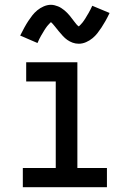

<svg xmlns="http://www.w3.org/2000/svg" viewBox="-20 -779 540 799"><path d="M75 0V-80H212V-440H89V-520H302V-80H425V0ZM308 -597Q294 -597 282 -601.5Q270 -606 260 -613Q250 -620 241 -630Q232 -640 224.5 -649Q217 -658 208 -669.5Q199 -681 192 -687Q190 -685 184.5 -679.5Q179 -674 176.5 -670.5Q174 -667 171 -663Q168 -659 165 -654Q162 -649 158.5 -643Q155 -637 151 -630.5Q147 -624 143.5 -616.5Q140 -609 136 -600L64 -631Q73 -649 81.5 -664.5Q90 -680 98 -692Q106 -704 114.5 -715Q123 -726 135 -736Q147 -746 162 -752.5Q177 -759 192 -759Q200 -759 207.5 -757Q215 -755 221.5 -752.5Q228 -750 235 -745.5Q242 -741 247.5 -736.5Q253 -732 259 -726Q265 -720 269.5 -714.5Q274 -709 278.5 -703Q283 -697 288.5 -690Q294 -683 298 -678Q302 -673 308 -669Q310 -671 315.5 -676.5Q321 -682 323.5 -685.5Q326 -689 329 -693Q332 -697 335 -702Q338 -707 341.5 -713Q345 -719 349 -725.5Q353 -732 356.5 -739.5Q360 -747 364 -755L436 -725Q427 -706 418.5 -691Q410 -676 402 -664Q394 -652 385.5 -641Q377 -630 365 -620Q353 -610 338 -603.5Q323 -597 308 -597Z"/></svg>

Font: Iosevka Curly Medium
Style: Regular
Weight: 500
Monospace: yes
Designer: Belleve Invis
Foundry: Belleve Invis
Version: Version 22.1.2; ttfautohint (v1.8.4)